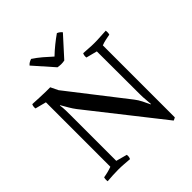

<svg xmlns="http://www.w3.org/2000/svg" viewBox="-254 -1078 1264 1264"><g transform="rotate(-45 378.5 -445.5)"><path d="M231 -648 540 -251Q557 -229 569.5 -204Q582 -179 594 -153H597Q596 -177 593.5 -199Q591 -221 591 -249L590 -650L513 -670Q510 -689 518 -705Q545 -704 567.5 -702Q590 -700 618 -700Q647 -700 673.5 -702Q700 -704 728 -705Q731 -686 726 -670Q706 -666 686 -662Q666 -658 646 -650V20Q642 22 637 25Q632 28 626 30L228 -475Q212 -496 198 -520Q184 -544 169 -570H166Q170 -547 170.5 -520.5Q171 -494 171 -472V-50L248 -29Q251 -10 243 6Q216 4 191 2Q166 0 138 0Q110 0 87 1.5Q64 3 36 5Q33 -14 38 -30Q58 -33 77.5 -38Q97 -43 116 -50V-650L39 -670Q36 -689 44 -705Q71 -704 104.5 -702Q138 -700 166 -700H206ZM249 -921Q281 -900 311 -874.5Q341 -849 369 -823Q397 -850 428 -875Q459 -900 489 -921Q497 -918 505.5 -912Q514 -906 521 -897L396 -759Q380 -756 365 -756Q353 -756 333 -759L211 -897Q218 -906 227.5 -911.5Q237 -917 249 -921Z"/></g></svg>

Font: Alike
Style: Regular
Weight: 400
Designer: Sveta Sebyakina
Foundry: Cyreal (www.cyreal.org)
Version: Version 1.301; ttfautohint (v1.8.4.7-5d5b)